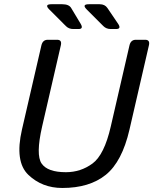

<svg xmlns="http://www.w3.org/2000/svg" viewBox="-20 -892 740 926"><path d="M217.8 -846.2Q192.4 -871.6 228 -871.6H280.3Q312.5 -871.6 323.2 -853.5L368.7 -777.8Q384.3 -752 358.9 -752H333Q312 -752 297.9 -766.1ZM398.4 -846.2Q373 -871.6 408.7 -871.6H460.9Q485.8 -871.6 498 -853.5L549.3 -777.8Q566.9 -752 539.6 -752H513.7Q492.7 -752 478.5 -766.1ZM85.9 -267.1 179.7 -673.3Q186 -700.2 210.4 -700.2H255.4Q279.8 -700.2 273.4 -673.3L183.1 -281.7Q151.9 -145 180.7 -103.3Q209.5 -61.5 297.9 -61.5Q369.1 -61.5 426 -103.3Q482.9 -145 514.2 -281.7L604.5 -673.3Q610.8 -700.2 635.3 -700.2H680.2Q704.6 -700.2 698.2 -673.3L604.5 -267.1Q568.8 -112.3 490.2 -48.8Q411.6 14.6 280.3 14.6Q183.1 14.6 116.7 -48.8Q50.3 -112.3 85.9 -267.1Z"/></svg>

Font: Istok Web
Style: Italic
Weight: 400
Italic angle: -13°
Designer: Andrey V. Panov
Foundry: Andrey V. Panov
Version: Version 1.0.2g